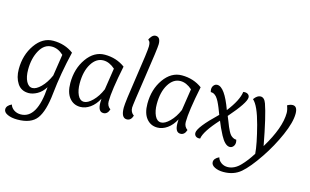

<svg xmlns="http://www.w3.org/2000/svg" viewBox="-112 -1063 2644 1636"><g transform="rotate(15 1210.0 -244.5)"><path d="M181 -40Q214 -40 255 -80.5Q296 -121 326 -189Q339 -279 355 -379Q307 -424 252 -424Q185 -424 145.5 -353Q106 -282 106 -183Q106 -119 126.5 -79.5Q147 -40 181 -40ZM251 -475Q354 -475 430 -418Q383 -222 364 -40Q348 117 298 185Q248 253 126 253Q75 253 40 237Q5 221 5 194Q5 162 49 141Q58 169 83.5 186Q109 203 142 203Q287 203 305 -80Q275 -33 235.5 -11.5Q196 10 161 10Q95 10 61.5 -41Q28 -92 28 -166Q28 -291 92.5 -383Q157 -475 251 -475Z M774 -104Q745 -49 703 -19.5Q661 10 616 10Q557 10 520 -35.5Q483 -81 483 -166Q483 -292 547.5 -383Q612 -474 706 -474Q808 -474 885 -417Q839 -193 839 -99Q839 -58 871 -36Q857 10 820 10Q773 10 773 -71Q773 -93 774 -104ZM781 -189Q794 -279 810 -379Q759 -424 707 -424Q644 -424 602.5 -357Q561 -290 561 -183Q561 -123 580.5 -81.5Q600 -40 636 -40Q669 -40 711 -81.5Q753 -123 781 -189Z M1082 -742Q1125 -742 1125 -679Q1125 -642 1085.5 -382Q1046 -122 1046 -99Q1046 -58 1078 -36Q1064 10 1027 10Q977 10 977 -81Q977 -128 1013 -363Q1049 -598 1049 -639Q1049 -686 1029 -691Q1031 -705 1047 -723.5Q1063 -742 1082 -742Z M1454 -104Q1425 -49 1383 -19.5Q1341 10 1296 10Q1237 10 1200 -35.5Q1163 -81 1163 -166Q1163 -292 1227.5 -383Q1292 -474 1386 -474Q1488 -474 1565 -417Q1519 -193 1519 -99Q1519 -58 1551 -36Q1537 10 1500 10Q1453 10 1453 -71Q1453 -93 1454 -104ZM1461 -189Q1474 -279 1490 -379Q1439 -424 1387 -424Q1324 -424 1282.5 -357Q1241 -290 1241 -183Q1241 -123 1260.5 -81.5Q1280 -40 1316 -40Q1349 -40 1391 -81.5Q1433 -123 1461 -189Z M1659 -400Q1655 -414 1655 -424Q1655 -445 1667.5 -459.5Q1680 -474 1698 -474Q1763 -474 1831 -287Q1917 -398 1926 -473Q1930 -474 1939 -474Q1959 -474 1970.5 -464Q1982 -454 1982 -438Q1982 -391 1851 -241Q1858 -225 1869 -197Q1880 -169 1886 -154Q1892 -139 1902.5 -119Q1913 -99 1922 -89Q1931 -79 1944.5 -71.5Q1958 -64 1974 -64Q1978 -50 1978 -40Q1978 -19 1965.5 -4.5Q1953 10 1935 10Q1914 10 1893 -10Q1872 -30 1852 -68Q1832 -106 1822.5 -127.5Q1813 -149 1798 -185Q1683 -59 1674 6Q1670 7 1663 7Q1644 7 1633 -3.5Q1622 -14 1622 -31Q1622 -81 1779 -231Q1775 -241 1767.5 -261Q1760 -281 1756 -290.5Q1752 -300 1745 -316Q1738 -332 1733.5 -340Q1729 -348 1722 -359.5Q1715 -371 1709 -377Q1703 -383 1695 -389Q1687 -395 1678 -397.5Q1669 -400 1659 -400Z M2213 -72Q2330 -265 2330 -395Q2330 -423 2316 -459Q2342 -474 2363 -474Q2405 -474 2405 -408Q2405 -333 2354 -216.5Q2303 -100 2231 7Q2151 126 2090 178Q2029 230 1938 230Q1893 230 1861 214Q1829 198 1829 171Q1829 139 1873 118Q1881 146 1905.5 163Q1930 180 1961 180Q1991 180 2020 165.5Q2049 151 2075 123Q2101 95 2119.5 70.5Q2138 46 2161 10Q2155 -73 2113 -233Q2071 -393 2022 -435Q2050 -474 2080 -474Q2113 -474 2130 -426Q2166 -325 2213 -72Z"/></g></svg>

Font: Overlock
Style: Italic
Weight: 400
Designer: Dario Muhafara
Foundry: Dario Manuel Muhafara
Version: Version 1.002